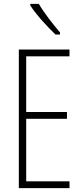

<svg xmlns="http://www.w3.org/2000/svg" viewBox="-20 -969 425 989"><path d="M180 -949H136V-941C167 -892 227 -828 266 -791H289V-802C252 -846 212 -895 180 -949ZM338 0V-35H115V-357H325V-392H115V-679H338V-714H77V0Z"/></svg>

Font: Noto Sans Hebrew ExtraCondensed ExtraLight
Style: Regular
Weight: 200
Width: 2
Designer: Monotype Design Team
Foundry: Monotype Imaging Inc.
Version: Version 2.004